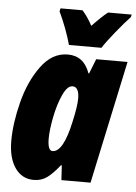

<svg xmlns="http://www.w3.org/2000/svg" viewBox="-55 -808 611 860"><g transform="rotate(5 251.0 -378.0)"><path d="M14 -156Q14 -235 38.5 -331Q63 -427 113 -495Q163 -563 233 -563Q305 -563 332 -487H335L361 -553H502L384 0H253L249 -66H245Q215 -28 189.5 -9Q164 10 129 10Q76 10 45 -34.5Q14 -79 14 -156ZM280 -265Q296 -336 296 -370Q296 -423 266 -423Q243 -423 223 -379.5Q203 -336 191.5 -277.5Q180 -219 180 -181Q180 -126 202 -126Q250 -126 280 -265ZM179 -752 182 -766H281Q306 -738 326 -700Q371 -747 396 -766H502L499 -754Q474 -728 435.5 -680.5Q397 -633 380 -606H234Q225 -639 210 -679Q195 -719 179 -752Z"/></g></svg>

Font: Noto Sans UI CondBlack
Style: Italic
Weight: 900
Width: 3
Italic angle: -12°
Designer: Monotype Design Team
Foundry: Monotype Imaging Inc.
Version: Version 1.001